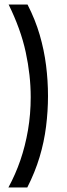

<svg xmlns="http://www.w3.org/2000/svg" viewBox="-20 -716 293 844"><path d="M18 -696H101Q135 -630 154.5 -563Q174 -496 182.5 -428.5Q191 -361 191 -294Q191 -228 182.5 -160Q174 -92 154 -25.5Q134 41 100 108H17Q48 51 69.5 -11.5Q91 -74 103 -144Q115 -214 115 -289Q115 -337 109.5 -386.5Q104 -436 93 -487Q82 -538 63 -590.5Q44 -643 18 -696Z"/></svg>

Font: Bricolage Grotesque SemiCondensed Light
Style: Regular
Weight: 300
Width: 4
Designer: Mathieu Triay
Foundry: Atelier Triay
Version: Version 1.000;gftools[0.9.30]